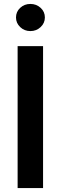

<svg xmlns="http://www.w3.org/2000/svg" viewBox="-20 -964 311 984"><path d="M200.7 -727.5V0H70.3V-727.5ZM135.7 -804.7Q105 -804.7 83.5 -825.2Q62 -845.7 62 -874.5Q62 -903.8 83.5 -923.8Q105 -943.8 135.7 -943.8Q166.5 -943.8 188.2 -923.8Q210 -903.8 210 -874.5Q210 -845.7 188.2 -825.2Q166.5 -804.7 135.7 -804.7Z"/></svg>

Font: Inter 18pt SemiBold
Style: Regular
Weight: 600
Designer: Rasmus Andersson
Foundry: rsms
Version: Version 4.001;git-66647c0bb